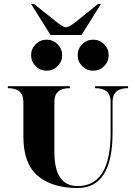

<svg xmlns="http://www.w3.org/2000/svg" viewBox="-20 -942 680 967"><path d="M312.5 -804.7Q327.1 -804.7 359.4 -830.1L473.6 -921.9H488.3L390.6 -765.6H234.4L136.7 -921.9H151.4L266.6 -830.1Q298.8 -804.7 312.5 -804.7ZM394 -608.9Q371.1 -631.8 371.1 -664.1Q371.1 -696.3 394 -719.2Q417 -742.2 449.2 -742.2Q481.4 -742.2 504.4 -719.2Q527.3 -696.3 527.3 -664.1Q527.3 -631.8 504.4 -608.9Q481.4 -585.9 449.2 -585.9Q417 -585.9 394 -608.9ZM159.7 -608.9Q136.7 -631.8 136.7 -664.1Q136.7 -696.3 159.7 -719.2Q182.6 -742.2 214.8 -742.2Q247.1 -742.2 270 -719.2Q293 -696.3 293 -664.1Q293 -631.8 270 -608.9Q247.1 -585.9 214.8 -585.9Q182.6 -585.9 159.7 -608.9ZM546.9 -273.4Q546.9 4.9 371.1 4.9Q242.2 4.9 169.9 -56.6Q97.7 -118.2 97.7 -253.9V-429.7Q97.7 -498 19.5 -498V-507.8H332V-498Q253.9 -498 253.9 -429.7V-175.8Q253.9 -4.9 371.1 -4.9Q537.1 -4.9 537.1 -273.4V-429.7Q537.1 -498 459 -498V-507.8H625V-498Q546.9 -498 546.9 -429.7Z"/></svg>

Font: spinweradC
Style: Bold
Weight: 700
Width: 7
Version: Version 0.3